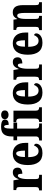

<svg xmlns="http://www.w3.org/2000/svg" viewBox="1378 -2188 819 3616"><g transform="rotate(-90 1788.0 -379.5)"><path d="M11 0V-53H15Q43 -53 58.5 -65.5Q74 -78 74 -125V-415Q74 -459 60.5 -471Q47 -483 21 -483H17V-536H200L217 -437H221Q241 -492 271.5 -520Q302 -548 350 -548Q397 -548 418 -522.5Q439 -497 439 -458Q439 -412 407.5 -390.5Q376 -369 324 -369Q324 -411 317 -432Q310 -453 287 -453Q266 -453 252 -426.5Q238 -400 231 -359.5Q224 -319 224 -277V-120Q224 -76 238 -64.5Q252 -53 276 -53H304V0Z M712 10Q599 10 543.5 -62Q488 -134 488 -265Q488 -406 544 -477.5Q600 -549 703 -549Q797 -549 851.5 -487.5Q906 -426 906 -307V-258H637Q638 -157 666.5 -110Q695 -63 750 -63Q792 -63 817.5 -88Q843 -113 857 -149Q871 -145 880.5 -134Q890 -123 890 -106Q890 -79 872 -52.5Q854 -26 815 -8Q776 10 712 10ZM760 -320Q760 -397 747.5 -441Q735 -485 706 -485Q676 -485 657.5 -442.5Q639 -400 639 -320Z M951 0V-53H972Q982 -53 994.5 -57.5Q1007 -62 1017 -75.5Q1027 -89 1027 -118V-467H955V-536H1027V-572Q1027 -666 1068 -717.5Q1109 -769 1207 -769Q1264 -769 1294 -758.5Q1324 -748 1335 -731Q1346 -714 1346 -696Q1346 -668 1326 -647Q1306 -626 1245 -626Q1245 -643 1242.5 -663Q1240 -683 1233 -697.5Q1226 -712 1213 -712Q1195 -712 1185 -684.5Q1175 -657 1175 -591V-536H1288V-467H1175V-118Q1175 -89 1184 -75.5Q1193 -62 1206 -57.5Q1219 -53 1230 -53H1271V0Z M1434 -628Q1400 -628 1376.5 -645Q1353 -662 1353 -698Q1353 -735 1376.5 -751.5Q1400 -768 1434 -768Q1467 -768 1491.5 -751.5Q1516 -735 1516 -698Q1516 -662 1491.5 -645Q1467 -628 1434 -628ZM1300 0V-53H1310Q1334 -53 1349 -67.5Q1364 -82 1364 -125V-415Q1364 -455 1349 -469Q1334 -483 1310 -483H1296V-536H1512V-125Q1512 -82 1527 -67.5Q1542 -53 1567 -53H1576V0Z M1852 10Q1739 10 1683.5 -62Q1628 -134 1628 -265Q1628 -406 1684 -477.5Q1740 -549 1843 -549Q1937 -549 1991.5 -487.5Q2046 -426 2046 -307V-258H1777Q1778 -157 1806.5 -110Q1835 -63 1890 -63Q1932 -63 1957.5 -88Q1983 -113 1997 -149Q2011 -145 2020.5 -134Q2030 -123 2030 -106Q2030 -79 2012 -52.5Q1994 -26 1955 -8Q1916 10 1852 10ZM1900 -320Q1900 -397 1887.5 -441Q1875 -485 1846 -485Q1816 -485 1797.5 -442.5Q1779 -400 1779 -320Z M2089 0V-53H2093Q2121 -53 2136.5 -65.5Q2152 -78 2152 -125V-415Q2152 -459 2138.5 -471Q2125 -483 2099 -483H2095V-536H2278L2295 -437H2299Q2319 -492 2349.5 -520Q2380 -548 2428 -548Q2475 -548 2496 -522.5Q2517 -497 2517 -458Q2517 -412 2485.5 -390.5Q2454 -369 2402 -369Q2402 -411 2395 -432Q2388 -453 2365 -453Q2344 -453 2330 -426.5Q2316 -400 2309 -359.5Q2302 -319 2302 -277V-120Q2302 -76 2316 -64.5Q2330 -53 2354 -53H2382V0Z M2790 10Q2677 10 2621.5 -62Q2566 -134 2566 -265Q2566 -406 2622 -477.5Q2678 -549 2781 -549Q2875 -549 2929.5 -487.5Q2984 -426 2984 -307V-258H2715Q2716 -157 2744.5 -110Q2773 -63 2828 -63Q2870 -63 2895.5 -88Q2921 -113 2935 -149Q2949 -145 2958.5 -134Q2968 -123 2968 -106Q2968 -79 2950 -52.5Q2932 -26 2893 -8Q2854 10 2790 10ZM2838 -320Q2838 -397 2825.5 -441Q2813 -485 2784 -485Q2754 -485 2735.5 -442.5Q2717 -400 2717 -320Z M3029 0V-53H3033Q3061 -53 3076 -65Q3091 -77 3091 -122V-418Q3091 -460 3077.5 -471.5Q3064 -483 3037 -483H3033V-536H3226L3237 -465H3241Q3257 -503 3285.5 -526Q3314 -549 3366 -549Q3432 -549 3466 -503Q3500 -457 3500 -355V-124Q3500 -77 3512 -65Q3524 -53 3551 -53H3555V0H3353V-329Q3353 -393 3342.5 -429Q3332 -465 3302 -465Q3278 -465 3264.5 -442.5Q3251 -420 3245.5 -384.5Q3240 -349 3240 -309V-119Q3240 -76 3253.5 -64.5Q3267 -53 3294 -53H3298V0Z"/></g></svg>

Font: Noto Serif Ethiopic ExtraCondensed ExtraBold
Style: Regular
Weight: 800
Width: 2
Designer: Monotype Design Team
Foundry: Monotype Imaging Inc.
Version: Version 2.102; ttfautohint (v1.8.4.7-5d5b)